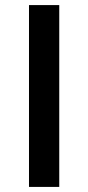

<svg xmlns="http://www.w3.org/2000/svg" viewBox="-20 -735 347 755"><path d="M213 0H94V-715H213Z"/></svg>

Font: Wix Madefor Text SemiBold
Style: Regular
Weight: 600
Designer: Dalton Maag Ltd
Foundry: Dalton Maag Ltd
Version: Version 3.100